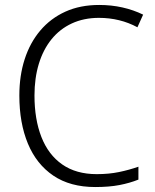

<svg xmlns="http://www.w3.org/2000/svg" viewBox="-20 -744 626 774"><path d="M379 -672Q318 -672 269.5 -649.5Q221 -627 187.5 -585.5Q154 -544 136.5 -486.5Q119 -429 119 -359Q119 -263 147 -191.5Q175 -120 231 -81Q287 -42 370 -42Q419 -42 460 -50.5Q501 -59 538 -72V-20Q503 -6 461.5 2Q420 10 364 10Q263 10 195 -36Q127 -82 92.5 -165Q58 -248 58 -359Q58 -439 79.5 -505.5Q101 -572 142.5 -621Q184 -670 243.5 -697Q303 -724 380 -724Q429 -724 473.5 -714Q518 -704 557 -685L534 -634Q499 -653 460 -662.5Q421 -672 379 -672Z"/></svg>

Font: Noto Sans Display Light
Style: Regular
Weight: 300
Designer: Monotype Design Team
Foundry: Monotype Imaging Inc.
Version: Version 2.003